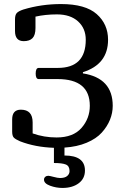

<svg xmlns="http://www.w3.org/2000/svg" viewBox="-20 -729 641 947"><path d="M536 -207Q536 -172 522.5 -138.5Q509 -105 482 -75Q455 -45 407.5 -25Q360 -5 298 -1V38Q399 38 399 112Q399 152 368 175Q337 198 288 198Q257 198 227 187Q197 176 197 157Q197 149 203 143.5Q209 138 218 138Q224 138 244.5 143.5Q265 149 276 149Q300 149 311.5 139Q323 129 323 115Q323 90 305 82.5Q287 75 246 75V0Q154 -3 79 -32Q56 -42 48 -50.5Q40 -59 40 -80V-140Q40 -188 83 -188Q141 -188 141 -125V-71Q197 -51 259 -51Q341 -51 382 -98Q423 -145 423 -207Q423 -339 264 -339H171Q156 -339 156 -366Q156 -394 171 -394H265Q403 -394 403 -533Q403 -589 365 -623.5Q327 -658 261 -658Q204 -658 155 -647V-591Q155 -556 140.5 -541Q126 -526 97 -526Q54 -526 54 -576V-633Q54 -655 62.5 -664.5Q71 -674 95 -682Q184 -709 281 -709Q401 -709 457 -659.5Q513 -610 513 -533Q513 -412 389 -373V-367Q536 -344 536 -207Z"/></svg>

Font: Marmelad
Style: Regular
Weight: 400
Designer: Manvel Shmavonyan
Foundry: Cyreal
Version: Version 1.001;PS 001.001;hotconv 1.0.88;makeotf.lib2.5.64775